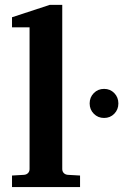

<svg xmlns="http://www.w3.org/2000/svg" viewBox="-20 -760 511 780"><path d="M305.2 0H28.8V-46.9L78.1 -49.8Q87.9 -50.8 94 -57.1Q100.1 -63.5 100.1 -73.2V-648.9H28.8V-689.9L182.1 -740.2H232.9V-73.2Q232.9 -63.5 239 -57.1Q245.1 -50.8 254.9 -49.8L305.2 -46.9ZM444.3 -381.8Q460.9 -364.7 460.9 -339.8Q460.9 -314.9 444.3 -297.9Q427.7 -280.8 402.8 -280.8Q377.9 -280.8 361.1 -297.9Q344.2 -314.9 344.2 -339.8Q344.2 -364.7 361.1 -381.8Q377.9 -398.9 402.8 -398.9Q427.7 -398.9 444.3 -381.8Z"/></svg>

Font: Veleka
Style: Bold
Weight: 700
Designer: Stefan Peev, Context Ltd, 2016; SIL International, 1997-2014.
Foundry: Stefan Peev, Context Ltd, 2016
Version: Version 1.000